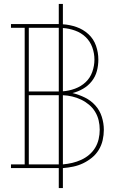

<svg xmlns="http://www.w3.org/2000/svg" viewBox="-20 -858 640 980"><path d="M280 102V0Q278 0 276 0Q274 0 272 0H36V-19H106V-716H36V-735H272Q274 -735 276 -735Q278 -735 280 -735V-838H301V-734Q336 -732 370.5 -720Q405 -708 431.5 -683.5Q458 -659 470 -624.5Q482 -590 482 -554Q482 -524 474.5 -495.5Q467 -467 448.5 -443.5Q430 -420 404 -405Q378 -390 350 -383Q383 -375 413.5 -360Q444 -345 466.5 -320Q489 -295 499.5 -262Q510 -229 510 -196Q510 -196 510 -196Q510 -196 510 -195Q510 -169 504 -142.5Q498 -116 484 -93Q470 -70 449 -53Q428 -36 404 -24.5Q380 -13 353.5 -7.5Q327 -2 301 0V102ZM127 -391H272Q274 -391 276 -391Q278 -391 280 -391V-716Q278 -716 276 -716Q274 -716 272 -716H127ZM301 -392Q332 -394 363 -405.5Q394 -417 417 -438.5Q440 -460 451 -491Q462 -522 462 -554Q462 -586 451 -616.5Q440 -647 417 -669Q394 -691 363 -702Q332 -713 301 -715ZM272 -19Q274 -19 276 -19Q278 -19 280 -19V-372Q278 -372 276 -372Q274 -372 272 -372H127V-19ZM301 -19Q325 -21 348.5 -26.5Q372 -32 394 -42Q416 -52 434.5 -67.5Q453 -83 465.5 -103.5Q478 -124 483.5 -148Q489 -172 489 -196Q489 -220 483.5 -243.5Q478 -267 465.5 -287.5Q453 -308 434.5 -323.5Q416 -339 394 -349.5Q372 -360 348.5 -365.5Q325 -371 301 -372Z"/></svg>

Font: Iosevka Slab Thin Extended
Style: Regular
Weight: 100
Width: 7
Monospace: yes
Designer: Belleve Invis
Foundry: Belleve Invis
Version: Version 11.1.1; ttfautohint (v1.8.3)